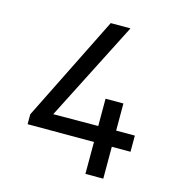

<svg xmlns="http://www.w3.org/2000/svg" viewBox="-105 -792 819 883"><g transform="rotate(15 305.0 -350.0)"><path d="M381 0H466V-152H555V-229H466V-358H381V-228L167 -227L408 -700H314L65 -199V-152H381Z"/></g></svg>

Font: Necto Mono
Style: Regular
Weight: 400
Designer: Marco Condello
Foundry: Collletttivo
Version: Version 1.300;Glyphs 3.2 (3217)